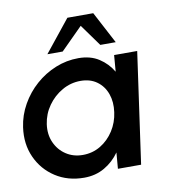

<svg xmlns="http://www.w3.org/2000/svg" viewBox="-87 -769 761 852"><g transform="rotate(-10 293.0 -343.0)"><path d="M449 -500H553L482.5 0H378L384 -72.5Q357 -34 316.5 -10.5Q276 13 224.5 13Q151 13 95.5 -23Q40 -59 12.5 -119.8Q-15 -180.5 -4.5 -254.5Q3 -308 29.8 -355.2Q56.5 -402.5 96.8 -438Q137 -473.5 186.8 -493.8Q236.5 -514 290 -514Q344.5 -514 382.5 -489.2Q420.5 -464.5 443 -426ZM236 -87.5Q280 -87.5 316 -109.2Q352 -131 375.8 -168Q399.5 -205 405.5 -250Q412 -295.5 398.8 -332.5Q385.5 -369.5 355.5 -391.2Q325.5 -413 282 -413Q238 -413 199.2 -391Q160.5 -369 134.2 -332Q108 -295 101.5 -250Q95 -204.5 111.5 -167.5Q128 -130.5 160.8 -109Q193.5 -87.5 236 -87.5ZM390 -699 466 -555H396.5L325.5 -653.5L227 -555H158L273.5 -699Z"/></g></svg>

Font: Urbanist SemiBold
Style: Italic
Weight: 600
Italic angle: -8°
Designer: Corey Hu
Foundry: Corey Hu
Version: Version 1.321; ttfautohint (v1.8.4.7-5d5b)